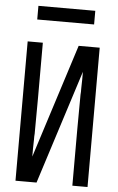

<svg xmlns="http://www.w3.org/2000/svg" viewBox="-61 -968 622 1009"><g transform="rotate(5 250.0 -463.0)"><path d="M60 0V-735H140V-436Q140 -353 139 -270V-260V-255L138 -240V-221L137 -176V-167V-162V-152V-147V-137V-134L329 -735H406H440V0H360V-299Q360 -382 361 -466V-475V-480L362 -495V-514L363 -559V-568V-573V-583V-588V-598V-601L171 0H94ZM100 -854V-926H400V-854Z"/></g></svg>

Font: Iosevka SS01
Style: Regular
Weight: 400
Monospace: yes
Designer: Belleve Invis
Foundry: Belleve Invis
Version: 2.3.3; ttfautohint (v1.8.3)